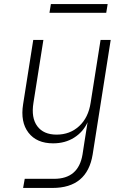

<svg xmlns="http://www.w3.org/2000/svg" viewBox="-20 -747 640 947"><path d="M94 180 102 135H247Q367 135 387 15L397 -50L412 -144Q390 -96 345.5 -68Q301 -40 242 -40Q161 -40 120.5 -92.5Q80 -145 94 -233L144 -550H194L145 -240Q133 -166 164 -124.5Q195 -83 259 -83Q325 -83 370.5 -125Q416 -167 427 -240L476 -550H526L437 15Q410 180 239 180ZM224 -684 231 -727H511L504 -684Z"/></svg>

Font: JetBrains Mono Thin
Style: Italic
Weight: 100
Italic angle: -9°
Monospace: yes
Designer: Philipp Nurullin, Konstantin Bulenkov
Foundry: JetBrains
Version: Version 2.305; ttfautohint (v1.8.4.7-5d5b)